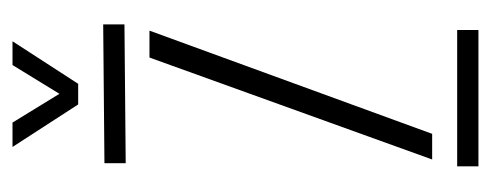

<svg xmlns="http://www.w3.org/2000/svg" viewBox="-259 -526 785 307"><g transform="rotate(-90 133.5 -372.5)"><path d="M21 0V-34H239V0ZM26 -564V-598L248 -600V-566ZM32 -74 195 -526H238L73 -74ZM120 -640 52 -745H91L137 -670L183 -745H221L153 -640Z"/></g></svg>

Font: Big Shoulders Stencil Text Thin Thin
Style: Regular
Weight: 250
Version: Version 2.001